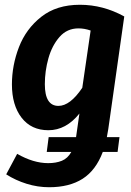

<svg xmlns="http://www.w3.org/2000/svg" viewBox="-20 -565 550 805"><path d="M428 10H481L473 72H411Q382 149 326.5 184.5Q271 220 186 220Q138 220 91.5 205.5Q45 191 6 166L52 80Q120 119 182 119Q215 119 239.5 109Q264 99 279 72H176L184 10H299V9L313 -89Q257 -19 183 -19Q111 -19 70.5 -71.5Q30 -124 30 -211Q30 -291 59.5 -367.5Q89 -444 153 -494.5Q217 -545 315 -545Q412 -545 501 -496L434 -24ZM325 -197 360 -437Q334 -446 309 -446Q261 -446 229.5 -410Q198 -374 183 -320.5Q168 -267 168 -212Q168 -121 225 -121Q274 -121 325 -197Z"/></svg>

Font: Fira Sans Condensed SemiBold
Style: Italic
Weight: 600
Width: 3
Italic angle: -8°
Designer: bBox Type GmbH & Carrois Corporate GbR & Edenspiekermann AG
Foundry: bBox Type GmbH & Carrois Corporate GbR & Edenspiekermann AG
Version: Version 4.301